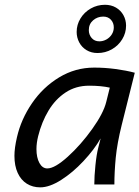

<svg xmlns="http://www.w3.org/2000/svg" viewBox="-20 -786 594 818"><path d="M398.9 -157.7 408.7 -196.3Q380.9 -147.9 335.4 -99.4Q290 -50.8 240.5 -19.3Q190.9 12.2 151.4 12.2Q119.1 12.2 94.2 -3.4Q69.3 -19 55.4 -49.3Q41.5 -79.6 41.5 -122.1Q41.5 -155.3 52.2 -201.2Q69.8 -278.3 116.5 -346.4Q163.1 -414.6 231.9 -456.3Q300.8 -498 381.3 -498Q426.8 -498 472.4 -491.9Q518.1 -485.8 554.2 -476.1L498.5 -253.4Q479 -174.8 473.1 -113.8Q467.3 -52.7 467.3 0H381.8Q381.8 -35.2 386.5 -81.5Q391.1 -127.9 398.9 -157.7ZM359.4 -420.9Q303.2 -420.9 259.5 -392.1Q215.8 -363.3 186.8 -314.9Q157.7 -266.6 142.6 -206.1Q135.3 -176.8 135.3 -150.9Q135.3 -114.7 147.9 -91.6Q160.6 -68.4 181.6 -68.4Q213.4 -68.4 268.8 -118.4Q324.2 -168.5 372.6 -236.1Q420.9 -303.7 432.6 -351.6L447.8 -412.6Q411.1 -420.9 359.4 -420.9ZM464.8 -669.4Q464.8 -688.5 452.6 -701.9Q440.4 -715.3 419.9 -715.3Q395 -715.3 376.7 -699.5Q358.4 -683.6 358.4 -657.7Q358.4 -638.2 370.6 -624Q382.8 -609.9 403.3 -609.9Q418.9 -609.9 433.1 -617.7Q447.3 -625.5 456.1 -639.2Q464.8 -652.8 464.8 -669.4ZM427.2 -765.6Q453.6 -765.6 474.1 -753.7Q494.6 -741.7 505.9 -721.2Q517.1 -700.7 517.1 -676.8Q517.1 -645.5 500.7 -618.7Q484.4 -591.8 456.5 -575.9Q428.7 -560.1 395.5 -560.1Q369.1 -560.1 348.9 -572.3Q328.6 -584.5 317.6 -605.2Q306.6 -626 306.6 -649.9Q306.6 -680.7 322.8 -707.3Q338.9 -733.9 366.7 -749.8Q394.5 -765.6 427.2 -765.6Z"/></svg>

Font: Lesson One
Style: Italic
Weight: 400
Italic angle: -14°
Designer: But Ko, Victor Gaultney, Annie Olsen, Julie Remington, Don Collingsworth, Eric Hays, Becca Hirsbrunner
Version: Version 1.100